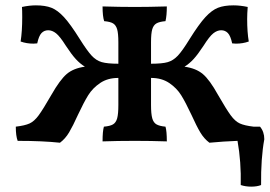

<svg xmlns="http://www.w3.org/2000/svg" viewBox="-20 -526 1007 717"><path d="M955 165Q940 171 918 171Q897 171 879 165Q881 79 867 0Q814 2 762 7Q742 -8 728 -31.5Q714 -55 695 -97Q673 -144 656.5 -170.5Q640 -197 612 -216Q584 -235 544 -235V-134Q544 -101 548.5 -84.5Q553 -68 564.5 -61.5Q576 -55 598 -53Q603 -36 603 2Q543 0 484 0Q419 0 363 2Q363 -36 368 -53Q391 -55 402 -61.5Q413 -68 417.5 -84Q422 -100 422 -134V-235Q382 -235 354 -216Q326 -197 309.5 -170.5Q293 -144 271 -97Q252 -55 238 -31.5Q224 -8 204 7Q139 0 46 0Q39 -18 39 -53Q73 -57 90.5 -65Q108 -73 124.5 -95.5Q141 -118 172 -172Q204 -228 229 -249.5Q254 -271 297 -277Q279 -288 263 -305.5Q247 -323 226 -355Q204 -390 189.5 -401.5Q175 -413 160 -413Q145 -413 135 -402.5Q125 -392 119 -364L105 -363Q79 -363 57 -371Q63 -409 63 -462Q63 -489 62 -500Q90 -506 114 -506Q149 -506 172 -497Q195 -488 219 -462Q243 -436 278 -380Q305 -337 322 -318.5Q339 -300 360 -294Q381 -288 422 -288V-368Q422 -401 417.5 -416.5Q413 -432 402.5 -438.5Q392 -445 369 -447Q363 -465 363 -502Q427 -500 484 -500Q535 -500 603 -502Q603 -468 598 -447Q575 -445 564 -438.5Q553 -432 548.5 -416.5Q544 -401 544 -368V-288Q586 -288 606.5 -294Q627 -300 644 -318Q661 -336 688 -380Q723 -436 747 -462Q771 -488 794 -497Q817 -506 852 -506Q877 -506 905 -500Q903 -474 903 -455Q903 -406 909 -371Q887 -363 861 -363L847 -364Q841 -392 831 -402.5Q821 -413 806 -413Q791 -413 776.5 -401.5Q762 -390 740 -355Q719 -323 703 -305.5Q687 -288 669 -277Q712 -271 737.5 -249.5Q763 -228 794 -172Q825 -118 841.5 -95.5Q858 -73 875.5 -65Q893 -57 927 -53H951Q967 -34 967 -6Q954 65 955 165Z"/></svg>

Font: Vollkorn SC SemiBold
Style: Regular
Weight: 600
Designer: Friedrich Althausen
Foundry: Friedrich Althausen
Version: Version 4.015